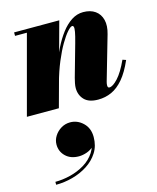

<svg xmlns="http://www.w3.org/2000/svg" viewBox="-126 -557 853 1041"><g transform="rotate(-15 300.0 -37.0)"><path d="M398.5 10Q346 10 321 -16.2Q296 -42.5 296 -82Q296 -93.5 299 -109Q302 -124.5 305.5 -137L356.5 -318Q367.5 -357 371 -377.2Q374.5 -397.5 372.2 -404.8Q370 -412 364.5 -412Q355 -412 337 -391.8Q319 -371.5 297.2 -334.5Q275.5 -297.5 254 -246.2Q232.5 -195 215.5 -133H203Q215 -178.5 232 -226Q249 -273.5 270.5 -317Q292 -360.5 318.2 -395Q344.5 -429.5 375.2 -449.5Q406 -469.5 441 -469.5Q481.5 -469.5 508 -450.8Q534.5 -432 543 -398.2Q551.5 -364.5 538.5 -319.5L467.5 -73Q466.5 -69.5 465.2 -63.2Q464 -57 464 -53Q464 -44.5 466.5 -41.2Q469 -38 474 -38Q493 -38 522 -69.2Q551 -100.5 580.5 -165L599.5 -158.5Q572 -95.5 540.8 -58.8Q509.5 -22 474.2 -6Q439 10 398.5 10ZM0 0 118 -440.5H51.5V-460H305L179.5 0ZM58 397V380.5Q99.5 380.5 142.8 369.8Q186 359 223 336.8Q260 314.5 282.5 280.2Q305 246 305 199H320.5Q320.5 227 304 245Q287.5 263 263.5 271.5Q239.5 280 218 280Q171.5 280 143.8 253.2Q116 226.5 116 187Q116 162 130 139.8Q144 117.5 167.2 103.5Q190.5 89.5 218 89.5Q259 89.5 290.2 119.5Q321.5 149.5 321.5 199Q321.5 248.5 298 285.5Q274.5 322.5 236 347.2Q197.5 372 151 384.5Q104.5 397 58 397Z"/></g></svg>

Font: Bodoni Moda 11pt Black
Style: Italic
Weight: 900
Italic angle: -13°
Designer: Owen Earl
Foundry: indestructible type
Version: Version 2.004